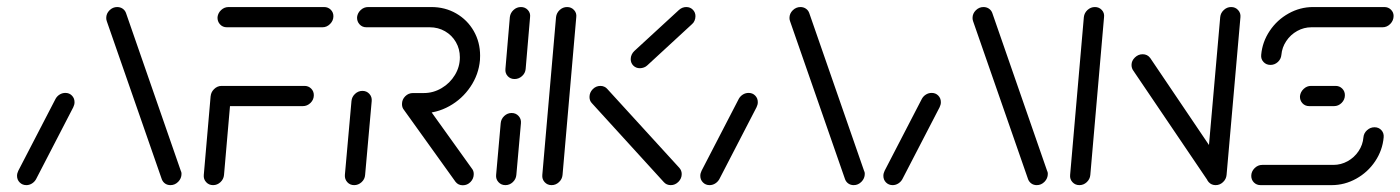

<svg xmlns="http://www.w3.org/2000/svg" viewBox="-20 -539 4077 559"><path d="M56.7 0Q45.2 0 37.4 -7.8Q29.6 -15.6 29.6 -27Q29.6 -34.4 33.3 -41.9L141.9 -251.5Q146.3 -259.3 153.9 -263.9Q161.5 -268.5 170.4 -268.5Q181.9 -268.5 189.4 -260.7Q197 -253 197 -241.5Q197 -234.1 193.3 -226.7L84.8 -17Q80.4 -9.3 72.8 -4.6Q65.2 0 56.7 0ZM508.5 -33Q508.5 -19.6 498.9 -9.8Q489.3 0 476.3 0Q467.4 0 460.7 -4.6Q454.1 -9.3 451.1 -17L291.1 -476.7Q289.3 -481.5 289.3 -486.7Q289.3 -499.6 298.9 -509.1Q308.5 -518.5 321.1 -518.5Q330 -518.5 336.9 -513.9Q343.7 -509.3 346.7 -501.5L506.3 -41.9Q508.5 -38.1 508.5 -33Z M652.2 -260 632.2 -29.6Q631.1 -17.4 621.9 -8.7Q612.6 0 600.4 0Q588.1 0 580.2 -8.7Q572.2 -17.4 573.3 -29.6L593.3 -260ZM893.7 -261.9Q893.7 -248.9 884.1 -239.4Q874.4 -230 861.5 -230H620.4Q608.9 -230 601.1 -237.6Q593.3 -245.2 593.3 -256.7Q593.3 -269.6 603 -279.3Q612.6 -288.9 625.2 -288.9H866.7Q878.1 -288.9 885.9 -281.1Q893.7 -273.3 893.7 -261.9ZM613.3 -489.3Q614.8 -501.5 624.1 -510Q633.3 -518.5 645.6 -518.5H923.7Q935.2 -518.5 943 -510.7Q950.7 -503 950.7 -491.9Q950.7 -478.9 941.1 -469.3Q931.5 -459.6 918.9 -459.6H640.4Q628.1 -459.6 620.4 -468.3Q612.6 -477 613.3 -489.3Z M1011.1 0Q998.9 0 991.1 -8.7Q983.3 -17.4 984.1 -29.6L1003.3 -244.8Q1004.4 -257 1013.7 -265.7Q1023 -274.4 1035.2 -274.4Q1047.4 -274.4 1055.4 -265.7Q1063.3 -257 1062.2 -244.8L1043 -29.6Q1042.2 -17.4 1032.8 -8.7Q1023.3 0 1011.1 0ZM1359.3 -32.2Q1359.3 -18.9 1350 -9.3Q1340.7 0.4 1327.4 0.4Q1314.1 0.4 1306.3 -9.6L1155.9 -219.3Q1150.4 -225.9 1150.4 -235.6Q1150.4 -248.9 1159.8 -258.5Q1169.3 -268.1 1182.2 -268.1Q1188.9 -268.1 1194.4 -265.4Q1200 -262.6 1203.7 -257.8L1353.7 -48.5Q1359.3 -41.9 1359.3 -32.2ZM1150.4 -236.3Q1150.4 -249.3 1159.8 -258.7Q1169.3 -268.1 1182.2 -268.1H1214.1Q1241.5 -268.1 1265.7 -282.4Q1290 -296.7 1304.4 -320.6Q1318.9 -344.4 1318.9 -372.2Q1318.9 -396.3 1307.4 -416.3Q1295.9 -436.3 1275.7 -448Q1255.6 -459.6 1231.1 -459.6H1046.7Q1034.4 -459.6 1026.7 -468.3Q1018.9 -477 1019.6 -489.3Q1021.1 -501.5 1030.4 -510Q1039.6 -518.5 1051.9 -518.5H1235.9Q1275.9 -518.5 1308.3 -499.8Q1340.7 -481.1 1359.3 -448.7Q1377.8 -416.3 1377.8 -377Q1377.8 -368.5 1377.4 -364.1Q1373.7 -321.9 1349.6 -286.3Q1325.6 -250.7 1288.3 -230Q1251.1 -209.3 1209.3 -209.3H1177Q1165.6 -209.3 1158 -217Q1150.4 -224.8 1150.4 -236.3Z M1451.5 0Q1439.3 0 1431.3 -8.7Q1423.3 -17.4 1424.4 -29.6L1437.8 -180.4Q1438.9 -192.6 1448.1 -201.3Q1457.4 -210 1469.6 -210Q1481.9 -210 1489.8 -201.3Q1497.8 -192.6 1496.7 -180.4L1483.3 -29.6Q1482.2 -17.4 1473 -8.7Q1463.7 0 1451.5 0ZM1478.1 -308.9Q1465.9 -308.9 1458.1 -317.4Q1450.4 -325.9 1451.5 -338.1L1464.4 -489.3Q1465.9 -501.5 1475.2 -510Q1484.4 -518.5 1496.7 -518.5Q1508.9 -518.5 1516.9 -509.8Q1524.8 -501.1 1523.3 -489.3L1510.4 -338.1Q1509.3 -325.9 1499.8 -317.4Q1490.4 -308.9 1478.1 -308.9Z M1585.9 0Q1573.7 0 1565.7 -8.7Q1557.8 -17.4 1558.9 -29.6L1598.9 -489.3Q1600.4 -501.5 1609.6 -510Q1618.9 -518.5 1631.1 -518.5Q1643.3 -518.5 1651.3 -509.8Q1659.3 -501.1 1657.8 -489.3L1617.8 -29.6Q1616.7 -17.4 1607.4 -8.7Q1598.1 0 1585.9 0ZM1964.8 -32.2Q1964.8 -19.3 1955.2 -9.6Q1945.6 0 1933 0Q1920.4 0 1912.6 -8.9L1703.3 -238.5Q1696.3 -245.6 1696.3 -256.7Q1696.3 -269.6 1705.7 -279.3Q1715.2 -288.9 1728.1 -288.9Q1734.1 -288.9 1739.4 -286.5Q1744.8 -284.1 1748.1 -280L1957.8 -50.4Q1964.8 -42.6 1964.8 -32.2ZM1978.1 -518.5Q1989.6 -518.5 1997.2 -510.7Q2004.8 -503 2004.8 -491.9Q2004.8 -484.8 2002 -478.5Q1999.3 -472.2 1994.1 -468.1L1864.8 -348.9Q1860.7 -344.8 1854.8 -342.6Q1848.9 -340.4 1843 -340.4Q1831.5 -340.4 1823.9 -348Q1816.3 -355.6 1816.3 -367Q1816.3 -373.7 1819.1 -379.8Q1821.9 -385.9 1826.7 -390.4L1956.3 -509.6Q1965.9 -518.5 1978.1 -518.5Z M2045.9 0Q2034.4 0 2026.7 -7.8Q2018.9 -15.6 2018.9 -27Q2018.9 -34.4 2022.6 -41.9L2131.1 -251.5Q2135.6 -259.3 2143.1 -263.9Q2150.7 -268.5 2159.6 -268.5Q2171.1 -268.5 2178.7 -260.7Q2186.3 -253 2186.3 -241.5Q2186.3 -234.1 2182.6 -226.7L2074.1 -17Q2069.6 -9.3 2062 -4.6Q2054.4 0 2045.9 0ZM2497.8 -33Q2497.8 -19.6 2488.1 -9.8Q2478.5 0 2465.6 0Q2456.7 0 2450 -4.6Q2443.3 -9.3 2440.4 -17L2280.4 -476.7Q2278.5 -481.5 2278.5 -486.7Q2278.5 -499.6 2288.1 -509.1Q2297.8 -518.5 2310.4 -518.5Q2319.3 -518.5 2326.1 -513.9Q2333 -509.3 2335.9 -501.5L2495.6 -41.9Q2497.8 -38.1 2497.8 -33Z M2578.9 0Q2567.4 0 2559.6 -7.8Q2551.9 -15.6 2551.9 -27Q2551.9 -34.4 2555.6 -41.9L2664.1 -251.5Q2668.5 -259.3 2676.1 -263.9Q2683.7 -268.5 2692.6 -268.5Q2704.1 -268.5 2711.7 -260.7Q2719.3 -253 2719.3 -241.5Q2719.3 -234.1 2715.6 -226.7L2607 -17Q2602.6 -9.3 2595 -4.6Q2587.4 0 2578.9 0ZM3030.7 -33Q3030.7 -19.6 3021.1 -9.8Q3011.5 0 2998.5 0Q2989.6 0 2983 -4.6Q2976.3 -9.3 2973.3 -17L2813.3 -476.7Q2811.5 -481.5 2811.5 -486.7Q2811.5 -499.6 2821.1 -509.1Q2830.7 -518.5 2843.3 -518.5Q2852.2 -518.5 2859.1 -513.9Q2865.9 -509.3 2868.9 -501.5L3028.5 -41.9Q3030.7 -38.1 3030.7 -33Z M3122.6 0Q3110.4 0 3102.4 -8.7Q3094.4 -17.4 3095.6 -29.6L3135.6 -489.3Q3137 -501.5 3146.3 -510Q3155.6 -518.5 3167.8 -518.5Q3180 -518.5 3188 -509.8Q3195.9 -501.1 3194.4 -489.3L3154.4 -29.6Q3153.3 -17.4 3144.1 -8.7Q3134.8 0 3122.6 0ZM3274.4 -350Q3274.4 -362.2 3284.3 -371.7Q3294.1 -381.1 3306.7 -381.1Q3320.7 -381.1 3328.9 -370L3547.8 -45.9L3498.9 -9.3L3279.6 -333.3Q3274.4 -340.4 3274.4 -350ZM3519.3 0Q3507 0 3499.1 -8.7Q3491.1 -17.4 3492.2 -29.6L3532.6 -489.3Q3533.7 -501.1 3543 -509.8Q3552.2 -518.5 3564.4 -518.5Q3576.7 -518.5 3584.6 -509.8Q3592.6 -501.1 3591.5 -489.3L3551.1 -29.6Q3550 -17.4 3540.7 -8.7Q3531.5 0 3519.3 0Z M3981.9 -168.5Q3994.1 -168.5 4001.9 -160Q4009.6 -151.5 4008.5 -139.3Q4005.2 -101.5 3983.7 -69.4Q3962.2 -37.4 3928.5 -18.7Q3894.8 0 3857 0H3650Q3638.5 0 3630.7 -7.8Q3623 -15.6 3623 -27Q3623 -39.6 3632.6 -49.3Q3642.2 -58.9 3654.8 -58.9H3862.2Q3884.1 -58.9 3903.5 -69.6Q3923 -80.4 3935.4 -98.9Q3947.8 -117.4 3949.6 -139.3Q3950.7 -151.5 3960.2 -160Q3969.6 -168.5 3981.9 -168.5ZM3895.6 -261.9Q3895.6 -248.9 3886.1 -239.4Q3876.7 -230 3863.7 -230H3791.9Q3779.6 -230 3771.9 -238.5Q3764.1 -247 3764.8 -259.3Q3766.3 -271.5 3775.6 -280.2Q3784.8 -288.9 3797 -288.9H3868.5Q3880 -288.9 3887.8 -281.1Q3895.6 -273.3 3895.6 -261.9ZM3678.9 -350Q3666.7 -350 3658.7 -358.5Q3650.7 -367 3651.9 -379.3Q3655.2 -417 3676.7 -449.1Q3698.1 -481.1 3731.7 -499.8Q3765.2 -518.5 3803 -518.5H4010.4Q4021.9 -518.5 4029.6 -510.9Q4037.4 -503.3 4037.4 -492.6Q4037.4 -479.3 4027.8 -469.4Q4018.1 -459.6 4005.2 -459.6H3798.1Q3776.3 -459.6 3756.9 -448.9Q3737.4 -438.1 3725 -419.6Q3712.6 -401.1 3710.7 -379.3Q3709.6 -367 3700.4 -358.5Q3691.1 -350 3678.9 -350Z"/></svg>

Font: 26F Galaxy Sans Medium
Style: Italic
Weight: 500
Italic angle: -5°
Designer: C₂₉H₂₅N₃O₅
Version: Version 1.200